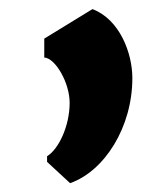

<svg xmlns="http://www.w3.org/2000/svg" viewBox="-20 -165 378 432"><path d="M79.6 -35.6C104.5 -34.2 136.7 21 136.7 66.4C136.7 118.7 111.8 170.9 85.9 186.5V199.2L137.7 247.1C214.8 220.2 277.8 121.6 277.8 10.7C277.8 -45.9 249 -121.6 188 -144.5L79.6 -78.1Z"/></svg>

Font: Merriweather Sans
Style: Bold
Weight: 700
Designer: Eben Sorkin ( eben@eyebytes.com )
Foundry: Eben Sorkin
Version: Version 1.003